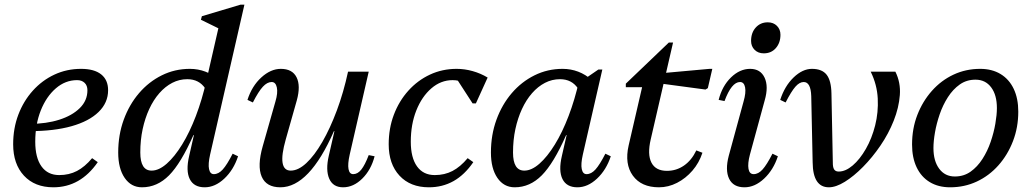

<svg xmlns="http://www.w3.org/2000/svg" viewBox="-20 -785 4389 817"><path d="M207 12Q128 12 82 -37.5Q36 -87 36 -171Q36 -239 58 -297Q80 -355 119.5 -399Q159 -443 211.5 -467.5Q264 -492 325 -492Q381 -492 410.5 -468.5Q440 -445 440 -401Q440 -348 399.5 -308.5Q359 -269 284.5 -248Q210 -227 108 -227V-258Q177 -258 232 -275.5Q287 -293 319.5 -325Q352 -357 352 -401Q352 -421 340 -432.5Q328 -444 308 -444Q258 -444 217.5 -409Q177 -374 153.5 -315Q130 -256 130 -182Q130 -114 156.5 -77Q183 -40 232 -40Q274 -40 307.5 -57.5Q341 -75 372 -112L396 -95Q322 12 207 12Z M584 12Q538 12 510.5 -28Q483 -68 483 -136Q483 -211 506.5 -275.5Q530 -340 571.5 -388.5Q613 -437 668.5 -464.5Q724 -492 788 -492Q823 -492 854.5 -480Q886 -468 913 -444L880 -296Q880 -369 853.5 -408.5Q827 -448 777 -448Q743 -448 713 -432.5Q683 -417 658 -388.5Q633 -360 615 -321Q597 -282 587 -235.5Q577 -189 577 -136Q577 -59 625 -59Q656 -59 689.5 -88.5Q723 -118 755 -170Q787 -222 813.5 -291.5Q840 -361 858 -441H904L853 -210H803Q750 -90 699.5 -39Q649 12 584 12ZM851 12Q805 12 787.5 -23Q770 -58 785 -122L915 -690L939 -650L835 -701L839 -716L1003 -765H1020L874 -127Q865 -87 869.5 -65.5Q874 -44 890 -44Q910 -44 928 -64Q946 -84 970 -131L993 -120Q974 -62 934.5 -25Q895 12 851 12Z M1173 12Q1113 12 1093.5 -33.5Q1074 -79 1098 -163L1152 -353Q1163 -390 1158 -413Q1153 -436 1136 -436Q1117 -436 1098.5 -416Q1080 -396 1056 -349L1033 -360Q1052 -419 1092 -455.5Q1132 -492 1175 -492Q1224 -492 1242 -456Q1260 -420 1243 -358L1196 -192Q1177 -125 1182.5 -92Q1188 -59 1217 -59Q1249 -59 1283.5 -91Q1318 -123 1351.5 -181Q1385 -239 1413.5 -315.5Q1442 -392 1461 -480H1507L1438 -227H1401Q1296 12 1173 12ZM1440 12Q1397 12 1381 -24.5Q1365 -61 1379 -122L1461 -480H1549L1468 -127Q1459 -87 1463 -65.5Q1467 -44 1483 -44Q1502 -44 1517.5 -63.5Q1533 -83 1549 -125L1574 -120Q1559 -62 1521.5 -25Q1484 12 1440 12Z M1805 12Q1726 12 1680 -37.5Q1634 -87 1634 -171Q1634 -239 1656 -297Q1678 -355 1717.5 -399Q1757 -443 1809.5 -467.5Q1862 -492 1923 -492Q1957 -492 1991 -482.5Q2025 -473 2055 -455L2005 -345H1991L1912 -467H1974V-416Q1965 -426 1954.5 -432Q1944 -438 1932 -441Q1920 -444 1906 -444Q1856 -444 1815.5 -409Q1775 -374 1751.5 -315Q1728 -256 1728 -182Q1728 -114 1754.5 -77Q1781 -40 1830 -40Q1872 -40 1905.5 -57.5Q1939 -75 1970 -112L1994 -95Q1957 -41 1910 -14.5Q1863 12 1805 12Z M2170 12Q2124 12 2096.5 -28Q2069 -68 2069 -136Q2069 -211 2092.5 -275.5Q2116 -340 2157.5 -388.5Q2199 -437 2254.5 -464.5Q2310 -492 2374 -492Q2409 -492 2440.5 -480Q2472 -468 2499 -444L2466 -296Q2466 -369 2439.5 -408.5Q2413 -448 2363 -448Q2329 -448 2299 -432.5Q2269 -417 2244 -388.5Q2219 -360 2201 -321Q2183 -282 2173 -235.5Q2163 -189 2163 -136Q2163 -59 2211 -59Q2242 -59 2275.5 -88.5Q2309 -118 2341 -170Q2373 -222 2399.5 -291.5Q2426 -361 2444 -441H2490L2439 -210H2389Q2336 -90 2285.5 -39Q2235 12 2170 12ZM2437 12Q2391 12 2373.5 -23Q2356 -58 2371 -122L2444 -441H2456L2526 -489H2543L2460 -127Q2451 -87 2455.5 -65.5Q2460 -44 2476 -44Q2496 -44 2514 -64Q2532 -84 2556 -131L2579 -120Q2560 -62 2520.5 -25Q2481 12 2437 12Z M2784 12Q2709 12 2673 -37.5Q2637 -87 2655 -166L2725 -469L2755 -414H2643V-429L2826 -604H2844L2749 -192Q2734 -128 2752 -93Q2770 -58 2818 -58Q2858 -58 2890.5 -80.5Q2923 -103 2943 -145L2969 -135Q2955 -92 2926.5 -59Q2898 -26 2861 -7Q2824 12 2784 12ZM2982 -404 2758 -434 2767 -471 2999 -492H3011L2992 -410Z M3148 12Q3100 12 3082.5 -24.5Q3065 -61 3081 -122L3144 -353Q3155 -391 3150.5 -413.5Q3146 -436 3129 -436Q3093 -436 3063 -355L3038 -360Q3053 -419 3090.5 -455.5Q3128 -492 3172 -492Q3216 -492 3233.5 -454.5Q3251 -417 3234 -358L3171 -127Q3161 -89 3165 -66.5Q3169 -44 3187 -44Q3207 -44 3225 -64Q3243 -84 3267 -131L3290 -120Q3271 -62 3231.5 -25Q3192 12 3148 12ZM3230 -558Q3206 -558 3191 -573Q3176 -588 3176 -611Q3176 -646 3196 -668Q3216 -690 3247 -690Q3271 -690 3286 -675Q3301 -660 3301 -637Q3301 -603 3281.5 -580.5Q3262 -558 3230 -558Z M3507 12Q3439 12 3438 -94L3432 -376Q3431 -406 3423 -421Q3415 -436 3400 -436Q3382 -436 3364.5 -416Q3347 -396 3323 -349L3300 -360Q3319 -419 3357 -455.5Q3395 -492 3435 -492Q3478 -492 3497.5 -467Q3517 -442 3518 -387L3524 -85Q3525 -69 3531 -62Q3537 -55 3549 -55Q3578 -55 3608.5 -81Q3639 -107 3664.5 -151.5Q3690 -196 3704 -251.5Q3718 -307 3715 -366Q3712 -425 3685 -480H3790Q3813 -434 3809 -380.5Q3805 -327 3783 -271.5Q3761 -216 3726.5 -165.5Q3692 -115 3652.5 -75Q3613 -35 3575 -11.5Q3537 12 3507 12Z M4023 12Q3973 12 3936.5 -10Q3900 -32 3880.5 -73Q3861 -114 3861 -170Q3861 -238 3883.5 -296Q3906 -354 3945.5 -398.5Q3985 -443 4037.5 -467.5Q4090 -492 4151 -492Q4201 -492 4237.5 -470Q4274 -448 4293.5 -407Q4313 -366 4313 -310Q4313 -243 4290.5 -184.5Q4268 -126 4228.5 -81.5Q4189 -37 4136.5 -12.5Q4084 12 4023 12ZM4043 -34Q4081 -34 4110 -54.5Q4139 -75 4160.5 -108.5Q4182 -142 4195.5 -181.5Q4209 -221 4215.5 -259Q4222 -297 4222 -325Q4222 -381 4197.5 -413.5Q4173 -446 4131 -446Q4093 -446 4064 -425.5Q4035 -405 4013.5 -371.5Q3992 -338 3978.5 -298.5Q3965 -259 3958.5 -221.5Q3952 -184 3952 -155Q3952 -100 3976.5 -67Q4001 -34 4043 -34Z"/></svg>

Font: Platypi Light
Style: Italic
Weight: 300
Italic angle: -13°
Designer: David Sargent
Foundry: Bolt Cutter Type
Version: Version 1.200